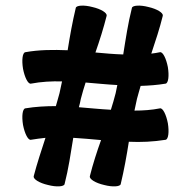

<svg xmlns="http://www.w3.org/2000/svg" viewBox="-20 -642 660 684"><path d="M90 -144C107 -147 125 -149 142 -151C127 -105 112 -60 100 -14C98 -4 120 10 151 17C181 25 208 23 210 14C224 -40 232 -96 241 -151C274 -149 307 -146 340 -143C325 -101 311 -58 300 -14C298 -4 320 10 351 17C381 25 408 23 410 14C422 -36 431 -86 439 -137C483 -135 526 -137 570 -144C580 -146 583 -172 578 -203C572 -234 560 -258 550 -256C520 -250 489 -248 459 -248C462 -262 465 -276 468 -290C472 -306 477 -321 481 -336C511 -337 540 -339 570 -344C580 -346 583 -372 578 -403C572 -434 560 -458 550 -456C540 -454 529 -452 519 -451C534 -496 549 -541 560 -586C562 -596 540 -610 509 -617C479 -625 452 -623 450 -614C436 -559 428 -504 419 -448C386 -449 353 -452 320 -455C335 -498 349 -542 360 -586C362 -596 340 -610 309 -617C279 -625 252 -623 250 -614C238 -564 229 -513 221 -463C170 -465 120 -465 70 -456C60 -454 57 -428 62 -397C68 -366 80 -342 90 -344C127 -351 164 -353 201 -352C198 -338 195 -324 192 -310C188 -294 183 -279 179 -264C143 -264 106 -262 70 -256C60 -254 57 -228 62 -197C68 -166 80 -142 90 -144ZM268 -290C273 -310 279 -329 285 -348C323 -345 360 -341 398 -339C396 -329 394 -319 392 -310C387 -290 381 -270 375 -251C337 -253 299 -257 261 -260C264 -270 266 -280 268 -290Z"/></svg>

Font: Nupuram SemiBold
Style: Regular
Weight: 600
Designer: Santhosh Thottingal (santhosh.thottingal@gmail.com)
Foundry: SMC
Version: Version 1.000